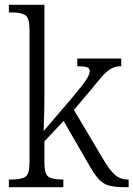

<svg xmlns="http://www.w3.org/2000/svg" viewBox="-20 -780 556 800"><path d="M17 0V-32H29Q69 -32 86 -43.5Q103 -55 103 -105V-656Q103 -705 85.5 -716.5Q68 -728 32 -728H17V-760H165V-374Q165 -354 164.5 -325.5Q164 -297 163 -271.5Q162 -246 162 -234L285 -378Q328 -429 341 -450.5Q354 -472 354 -484Q354 -496 341.5 -500Q329 -504 302 -504V-536H485V-504Q462 -504 445 -495Q428 -486 409.5 -466Q391 -446 364 -412L288 -322L408 -120Q435 -73 458 -52.5Q481 -32 512 -32H516V0H504Q460 0 435 -6.5Q410 -13 390.5 -34.5Q371 -56 345 -103L245 -276L165 -191V-102Q165 -54 182.5 -43Q200 -32 239 -32H244V0Z"/></svg>

Font: Noto Serif Armenian SemiCondensed Light
Style: Regular
Weight: 300
Width: 4
Designer: Monotype Design Team
Foundry: Monotype Imaging Inc.
Version: Version 2.008; ttfautohint (v1.8.4.7-5d5b)